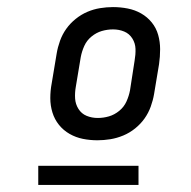

<svg xmlns="http://www.w3.org/2000/svg" viewBox="-20 -713 540 542"><path d="M255 -317Q234 -317 214 -321Q194 -325 176.5 -335Q159 -345 146.5 -360.5Q134 -376 128 -395.5Q122 -415 122 -436Q122 -457 126 -478L140 -562Q143 -580 149.5 -598Q156 -616 167 -631.5Q178 -647 193.5 -659.5Q209 -672 226.5 -679.5Q244 -687 262.5 -690Q281 -693 299 -693Q320 -693 340.5 -689Q361 -685 378.5 -675Q396 -665 408.5 -649.5Q421 -634 426.5 -614.5Q432 -595 432 -574Q432 -553 429 -532L415 -448Q412 -430 405.5 -412Q399 -394 388 -378.5Q377 -363 361.5 -350.5Q346 -338 328 -330.5Q310 -323 291.5 -320Q273 -317 255 -317ZM256 -380Q272 -380 287.5 -384.5Q303 -389 316.5 -400Q330 -411 337 -426.5Q344 -442 347 -458L360 -542Q363 -559 362.5 -575Q362 -591 353.5 -604.5Q345 -618 330.5 -624Q316 -630 299 -630Q283 -630 267.5 -625.5Q252 -621 238.5 -610Q225 -599 218 -583.5Q211 -568 208 -552L194 -468Q191 -451 192 -435Q193 -419 201.5 -405.5Q210 -392 224.5 -386Q239 -380 256 -380ZM371 -191H88V-245H371Z"/></svg>

Font: Iosevka Fixed
Style: Italic
Weight: 400
Italic angle: -9°
Monospace: yes
Designer: Belleve Invis
Foundry: Belleve Invis
Version: Version 33.2.4